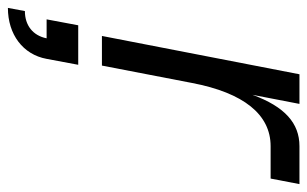

<svg xmlns="http://www.w3.org/2000/svg" viewBox="-210 -374 778 486"><g transform="rotate(90 179.0 -131.0)"><path d="M27 0H102L146 -228C171 -359 226 -427 306 -427H388L402 -500H306C248 -500 206 -463 176 -381L199 -500H124ZM-36 195 -44 238C23 238 74 200 85 140L100 60H0L-15 140H33C26 175 0 195 -36 195Z"/></g></svg>

Font: Uncut Sans
Style: Italic
Weight: 400
Italic angle: -11°
Designer: Kasper Nordkvist
Foundry: UNCUT.wtf
Version: Version 1.304;Glyphs 3.2 (3246)